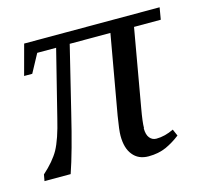

<svg xmlns="http://www.w3.org/2000/svg" viewBox="-76 -543 677 638"><g transform="rotate(-15 262.0 -224.5)"><path d="M370 -85 369 -84Q369 -62 378 -51Q387 -40 401 -40Q430 -40 461 -55L471 -32Q448 -14 422 -2Q395 10 361 10Q326 10 307 -14Q288 -37 288 -80Q288 -99 296 -147L344 -419H204L150 -198Q119 -69 95 0H5L9 -22Q47 -56 65 -88Q84 -123 100 -190L157 -418H92L58 -355H30L58 -459H524L517 -418H425L378 -150Q370 -105 370 -85Z"/></g></svg>

Font: Libra Serif Modern
Style: Italic
Weight: 400
Italic angle: -12°
Designer: Stefan Peev, Context Ltd
Foundry: Stefan Peev, Context Ltd
Version: Version 1.000